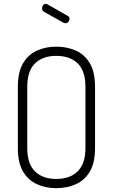

<svg xmlns="http://www.w3.org/2000/svg" viewBox="-20 -974 588 1000"><path d="M273 6Q217 6 171.5 -15Q126 -36 99.5 -81.5Q73 -127 73 -203V-522Q73 -598 99.5 -643.5Q126 -689 171.5 -710Q217 -731 273 -731Q330 -731 376 -710Q422 -689 448.5 -643.5Q475 -598 475 -522V-203Q475 -127 448.5 -81.5Q422 -36 376 -15Q330 6 273 6ZM273 -42Q344 -42 384.5 -81.5Q425 -121 425 -203V-522Q425 -604 385 -643.5Q345 -683 273 -683Q202 -683 162 -643.5Q122 -604 122 -522V-203Q122 -121 162 -81.5Q202 -42 273 -42ZM320 -853Q318 -853 315.5 -854Q313 -855 310 -856L210 -912Q199 -918 199 -931Q199 -940 204.5 -947Q210 -954 219 -954Q222 -954 226 -952L333 -891Q342 -887 342 -876Q342 -867 336 -860Q330 -853 320 -853Z"/></svg>

Font: Dosis ExtraLight Light
Style: Regular
Weight: 300
Version: Version 3.001; ttfautohint (v1.8.2)